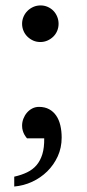

<svg xmlns="http://www.w3.org/2000/svg" viewBox="-20 -514 320 704"><path d="M206.1 -9.8Q206.1 27.8 191.7 59.3Q177.2 90.8 153.1 114.5Q128.9 138.2 97.7 152.6Q66.4 167 32.2 169.9V133.8Q58.6 127.9 79.3 117.9Q100.1 107.9 114 91.6Q127.9 75.2 135.3 51.3Q142.6 27.3 142.1 -6.8H79.1Q78.1 -7.8 75.2 -11.5Q72.3 -15.1 69.1 -21Q65.9 -26.9 63.5 -34.9Q61 -43 61 -53.2Q61 -66.4 65.7 -78.6Q70.3 -90.8 78.6 -100.6Q86.9 -110.4 98.1 -116.2Q109.4 -122.1 123 -122.1Q144.5 -122.1 160.2 -113.5Q175.8 -105 186 -90.1Q196.3 -75.2 201.2 -54.4Q206.1 -33.7 206.1 -9.8ZM194.8 -426.8Q194.8 -413.1 189.7 -400.9Q184.6 -388.7 175.3 -379.6Q166 -370.6 153.8 -365.2Q141.6 -359.9 127.9 -359.9Q113.8 -359.9 101.8 -365.2Q89.8 -370.6 80.6 -379.6Q71.3 -388.7 66.2 -400.9Q61 -413.1 61 -426.8Q61 -440.4 66.4 -452.9Q71.8 -465.3 81.1 -474.4Q90.3 -483.4 102.5 -488.8Q114.7 -494.1 128.9 -494.1Q142.6 -494.1 154.8 -488.8Q167 -483.4 175.8 -474.4Q184.6 -465.3 189.7 -452.9Q194.8 -440.4 194.8 -426.8Z"/></svg>

Font: Charis SIL Afr
Style: Regular
Weight: 400
Foundry: SIL International
Version: Version 5.000